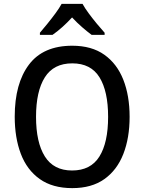

<svg xmlns="http://www.w3.org/2000/svg" viewBox="-20 -1012 744 991"><path d="M649 -409Q649 -300 616.5 -217Q584 -134 518.5 -87.5Q453 -41 353 -41Q251 -41 185 -88Q119 -135 87.5 -218Q56 -301 56 -410Q56 -581 129.5 -678.5Q203 -776 353 -776Q453 -776 518.5 -729.5Q584 -683 616.5 -600.5Q649 -518 649 -409ZM166 -409Q166 -277 211.5 -204.5Q257 -132 352 -132Q448 -132 493 -204Q538 -276 538 -409Q538 -541 493.5 -613Q449 -685 353 -685Q257 -685 211.5 -613Q166 -541 166 -409ZM406 -992Q418 -970 438 -943Q458 -916 479.5 -890Q501 -864 520 -843V-832H453Q430 -849 403.5 -872Q377 -895 352 -922Q300 -866 251 -832H186V-843Q204 -864 225.5 -890.5Q247 -917 266.5 -943.5Q286 -970 298 -992Z"/></svg>

Font: Noto Sans Tamil UI SemiCondensed Medium
Style: Regular
Weight: 500
Width: 4
Designer: Jelle Bosma - Monotype Design Team
Foundry: Monotype Imaging Inc.
Version: Version 2.004; ttfautohint (v1.8.4.7-5d5b)